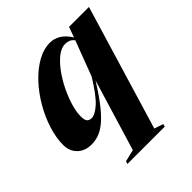

<svg xmlns="http://www.w3.org/2000/svg" viewBox="-207 -660 1016 1016"><g transform="rotate(-45 301.5 -152.0)"><path d="M236.5 188 357.5 -212Q312 -139 276 -94.2Q240 -49.5 210 -26.2Q180 -3 154.2 5Q128.5 13 104 13Q55 13 25 -16Q-5 -45 -5 -91.5Q-5 -145.5 13.8 -205Q32.5 -264.5 65.5 -321.2Q98.5 -378 141.2 -424Q184 -470 232 -497.2Q280 -524.5 328.5 -524.5Q359 -524.5 386.8 -507.8Q414.5 -491 438 -454L459 -512H608L397.5 187.5L448 204.5L444 219.5H164.5L169.5 204ZM167.5 -133Q167.5 -106 176.2 -95.8Q185 -85.5 203.5 -85.5Q227.5 -85.5 265 -118.5Q302.5 -151.5 357.5 -241L432 -438Q421.5 -452 408.8 -457.5Q396 -463 381 -463Q352 -463 322 -439.8Q292 -416.5 264.2 -378.8Q236.5 -341 214.8 -296.8Q193 -252.5 180.2 -209.2Q167.5 -166 167.5 -133Z"/></g></svg>

Font: Newsreader Display
Style: Bold Italic
Weight: 700
Italic angle: -17°
Designer: Hugues Gentile
Foundry: Production Type
Version: Version 1.001